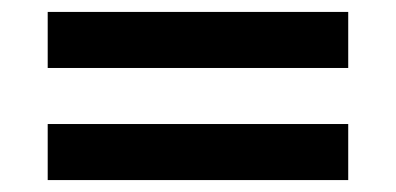

<svg xmlns="http://www.w3.org/2000/svg" viewBox="-20 -548 664 322"><path d="M60 -528H564V-434H60ZM60 -340H564V-246H60Z"/></svg>

Font: Montserrat_am3
Style: Regular
Weight: 400
Designer: Julieta Ulanovsky
Foundry: Julieta Ulanovsky, Armenina letters added by Vahan Hovhannisyan
Version: Version 2.001